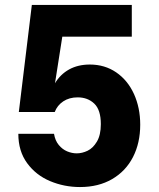

<svg xmlns="http://www.w3.org/2000/svg" viewBox="-20 -745 640 775"><path d="M54 -205H198Q202.5 -177.5 217.2 -159.8Q232 -142 251.2 -134Q270.5 -126 289.5 -126Q311.5 -126 333.5 -136.5Q355.5 -147 371.2 -173.5Q387 -200 387 -244Q387 -301.5 360.5 -326.8Q334 -352 293.5 -352Q259.5 -352 235.2 -335.8Q211 -319.5 201 -293H56L108.5 -725H512V-597H231.5L202 -409Q223.5 -445 259.2 -464.8Q295 -484.5 342.5 -484.5Q403 -484.5 449.2 -452.8Q495.5 -421 520.8 -365.5Q546 -310 546 -241.5Q546 -168 516.8 -111Q487.5 -54 432.5 -22Q377.5 10 303 10Q239 10 182 -14Q125 -38 89.5 -86.5Q54 -135 54 -205Z"/></svg>

Font: JuliaMono Black
Style: Regular
Weight: 900
Monospace: yes
Designer: cormullion
Foundry: corm
Version: Version 0.054; ttfautohint (v1.8.4)